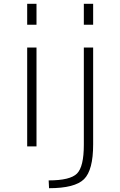

<svg xmlns="http://www.w3.org/2000/svg" viewBox="-20 -770 633 1010"><path d="M238 220 236 179Q349 179 385 143Q421 107 421 -8V-520H470V-10Q470 125 422 172.5Q374 220 238 220ZM421 -640V-750H470V-640ZM123 0V-520H172V0ZM123 -640V-750H172V-640Z"/></svg>

Font: Mplus 1p Light
Style: Regular
Weight: 300
Version: Version 1.061